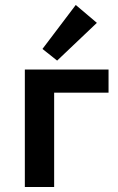

<svg xmlns="http://www.w3.org/2000/svg" viewBox="-20 -753 476 773"><path d="M210 -509 151 -556 285 -733 370 -661ZM417 -380H198V0H80V-473H417Z"/></svg>

Font: Ysabeau SC
Style: Bold
Weight: 700
Designer: Christian Thalmann (Catharsis Fonts)
Version: Version 0.003